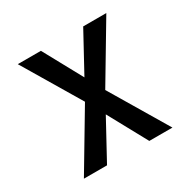

<svg xmlns="http://www.w3.org/2000/svg" viewBox="-124 -637 748 755"><g transform="rotate(-30 250.0 -260.0)"><path d="M49 0 204 -260 49 -520H154L250 -344L346 -520H451L296 -260L451 0H346L250 -176L154 0Z"/></g></svg>

Font: Iosevka Custom Medium
Style: Regular
Weight: 500
Monospace: yes
Designer: Belleve Invis
Foundry: Belleve Invis
Version: Version 32.5.0; ttfautohint (v1.8.4)